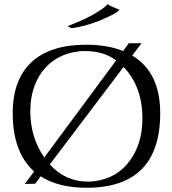

<svg xmlns="http://www.w3.org/2000/svg" viewBox="-20 -867 812 906"><path d="M388 19Q256 19 172 -35L146 0L97 1L141 -58Q40 -148 40 -333Q40 -494 132 -577Q221 -656 386 -656Q488 -656 561 -626L588 -663H648L604 -605Q736 -526 736 -333Q736 19 388 19ZM189 -124 528 -582Q468 -626 385 -626Q376 -626 367 -626Q358 -626 348 -624Q238 -610 177 -526Q123 -451 123 -342Q123 -219 189 -124ZM394 -10Q402 -10 410 -10.5Q418 -11 426 -12Q536 -26 597 -115Q652 -194 652 -308Q652 -459 563 -551L215 -91Q289 -10 394 -10ZM317 -734Q300 -742 300 -744Q300 -745 302 -745Q342 -760 378.5 -777Q415 -794 444 -813Q467 -827 477.5 -837Q488 -847 488 -847Q499 -840 508 -836Q517 -832 524 -829Q543 -822 543 -821Q543 -819 532 -810Q519 -801 497 -790.5Q475 -780 449 -769Q410 -754 374.5 -745Q339 -736 317 -734Z"/></svg>

Font: Gideon Roman
Style: Regular
Weight: 400
Designer: Robert E. Leuschke
Foundry: Robert E. Leuschke
Version: Version 2.010